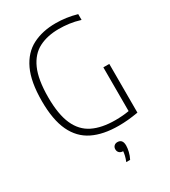

<svg xmlns="http://www.w3.org/2000/svg" viewBox="-230 -863 1068 1203"><g transform="rotate(-30 303.5 -261.5)"><path d="M393.5 5.5Q282 5.5 206.2 -31.8Q130.5 -69 91.5 -151.2Q52.5 -233.5 52.5 -369Q52.5 -508.5 92 -592Q131.5 -675.5 203 -712.2Q274.5 -749 370.5 -749Q447 -749 522.5 -727.5V-685.5Q480 -698.5 443.2 -703.2Q406.5 -708 370 -708Q287 -708 226 -676.8Q165 -645.5 132 -571.5Q99 -497.5 99 -369.5Q99 -246 131.8 -172.8Q164.5 -99.5 229.8 -67.5Q295 -35.5 392.5 -35.5Q447 -35.5 492 -43.5V-360H535V-7.5Q493 -0.5 460.2 2.5Q427.5 5.5 393.5 5.5ZM319.5 226Q328 205 332 188.2Q336 171.5 337 157H335.5Q319.5 157 309.8 147.5Q300 138 300 122.5Q300 108 309.2 98.8Q318.5 89.5 333.5 89.5Q371 89.5 371 135.5Q371 154 365.2 178.5Q359.5 203 347.5 226Z"/></g></svg>

Font: Encode Sans Semi Condensed ExtraLight
Style: Regular
Weight: 200
Width: 4
Designer: Multiple Designers
Foundry: Impallari Type
Version: Version 3.000; ttfautohint (v1.8.3) -l 8 -r 50 -G 200 -x 14 